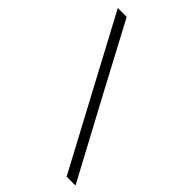

<svg xmlns="http://www.w3.org/2000/svg" viewBox="-203 -745 825 825"><g transform="rotate(45 209.5 -332.0)"><path d="M365 2 8 -666Q6 -666 62 -666Q207 -392 419 2Z"/></g></svg>

Font: GFS Baskerville
Style: Regular
Weight: 400
Designer: George Matthiopoulos
Foundry: George Matthiopoulos
Version: Version 1.0